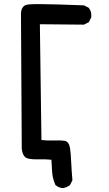

<svg xmlns="http://www.w3.org/2000/svg" viewBox="-20 -796 540 952"><path d="M289.1 136.7Q282.7 135.7 277.1 134Q271.5 132.3 266.4 129.4Q261.2 126.5 256.3 122.6L254.9 121.1L253.9 119.1Q249.5 108.9 246.1 98.1Q242.7 87.4 240.7 76.4Q238.8 65.4 238.3 54.2Q236.8 25.9 234.9 -3.9Q206.1 -6.8 175.3 -5.9Q137.7 -4.9 117.7 -10.3Q92.8 -16.6 87.9 -58.6V-59.1V-59.6Q84 -695.3 84 -725.1Q84 -761.2 107.4 -771Q114.3 -773.9 133.5 -774.9Q152.8 -775.9 192.1 -775.4Q231.4 -774.9 275.6 -773.7Q319.8 -772.5 394 -769.5H396L397.9 -768.6L417.5 -758.8L419.4 -757.8L420.9 -755.9Q435.1 -737.3 432.6 -711.9V-710L431.6 -708.5L421.9 -689L420.4 -686L417.5 -684.6L397.9 -674.8L396 -673.8H393.6L177.7 -675.8L185.5 -101.6Q214.4 -98.6 245.1 -99.6Q282.7 -100.6 299.3 -98.1Q311 -96.2 317.9 -86.7Q324.7 -77.1 327.1 -62.5Q331.1 -37.1 333 7.8Q335 52.2 338.9 94.7V97.7L337.9 100.1L328.1 119.6L327.1 121.6L325.2 123Q309.6 134.3 291 136.7H290Z"/></svg>

Font: NaikaiFont
Style: Bold
Weight: 700
Version: Version 1.89